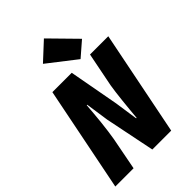

<svg xmlns="http://www.w3.org/2000/svg" viewBox="-261 -1015 1122 1122"><g transform="rotate(-45 300.0 -453.5)"><path d="M6 0 136 -650H296L353 -340L374 -196H378Q380 -222 383.5 -256.5Q387 -291 390.5 -325.5Q394 -360 398 -390Q402 -420 405 -438L447 -650H598L468 0H312L249 -310L228 -454H224Q222 -427 219 -393Q216 -359 212.5 -324.5Q209 -290 204.5 -258Q200 -226 196 -202L157 0ZM389 -670 214 -806 323 -907 479 -748Z"/></g></svg>

Font: Source Code Pro Black
Style: Italic
Weight: 900
Italic angle: -11°
Monospace: yes
Designer: Paul D. Hunt, Teo Tuominen
Foundry: Adobe Systems Incorporated
Version: Version 1.050;PS 1.000;hotconv 16.6.51;makeotf.lib2.5.65220